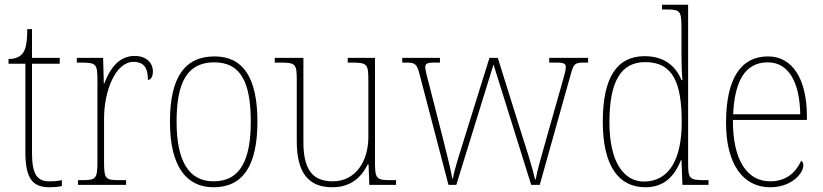

<svg xmlns="http://www.w3.org/2000/svg" viewBox="-20 -780 3474 810"><path d="M189 10C205 10 222 9 241 5V-20C221 -16 208 -15 188 -15C137 -15 115 -44 115 -135V-511H232V-536H115V-657H95C95 -599 88 -567 73 -552C62 -539 42 -531 16 -531V-511H87V-141C87 -29 115 10 189 10Z M309 0H512V-20H486C425 -20 419 -24 419 -97V-280C419 -398 468 -519 543 -519C588 -519 604 -493 604 -443C618 -443 625 -459 625 -479C625 -515 597 -544 548 -544C476 -544 441 -482 420 -428H418L415 -536H304V-516H316C386 -516 391 -512 391 -441V-97C391 -24 384 -20 324 -20H309Z M881 10C1002 10 1066 -77 1066 -267C1066 -455 1004 -542 885 -542C759 -542 697 -453 697 -267C697 -78 766 10 881 10ZM881 -15C773 -15 725 -106 725 -267C725 -433 770 -517 884 -517C993 -517 1038 -437 1038 -267C1038 -111 997 -15 881 -15Z M1382 10C1461 10 1506 -34 1531 -86H1535L1538 0H1651V-20H1630C1568 -20 1562 -25 1562 -97V-536H1447V-516H1459C1531 -516 1534 -511 1534 -436V-202C1534 -104 1484 -15 1383 -15C1288 -15 1260 -80 1260 -182V-536H1139V-516H1157C1227 -516 1232 -512 1232 -442V-184C1232 -49 1283 10 1382 10Z M1751 -463 1872 0H1905L2062 -508L2221 0H2257L2388 -467C2400 -511 2405 -516 2446 -516H2461V-536H2297V-516H2329C2363 -516 2367 -509 2367 -496C2367 -482 2359 -457 2351 -428L2288 -206C2265 -124 2246 -60 2240 -23H2237C2229 -64 2194 -174 2178 -223L2080 -536H2045L1942 -206C1927 -157 1895 -61 1891 -27H1888C1883 -61 1859 -154 1847 -202L1790 -425C1784 -445 1774 -486 1774 -496C1774 -509 1778 -516 1812 -516H1836V-536H1677V-516H1692C1733 -516 1739 -510 1751 -463Z M2703 10C2782 10 2826 -37 2853 -105H2855L2859 0H2969V-20H2955C2889 -20 2883 -25 2883 -91V-760H2773V-740H2790C2849 -740 2855 -736 2855 -660V-543C2855 -513 2856 -477 2859 -442H2855C2829 -505 2779 -543 2699 -543C2584 -543 2523 -455 2523 -267C2523 -78 2591 10 2703 10ZM2699 -14C2611 -13 2551 -97 2551 -264C2551 -436 2599 -518 2702 -518C2819 -518 2856 -431 2856 -265C2856 -109 2804 -16 2699 -14Z M3229 10C3320 10 3369 -49 3369 -82C3369 -93 3365 -98 3360 -102C3339 -55 3299 -15 3229 -15C3134 -15 3071 -101 3072 -274H3384V-290C3384 -447 3323 -542 3220 -542C3107 -542 3043 -451 3043 -262C3043 -87 3115 10 3229 10ZM3356 -298H3073C3079 -432 3120 -517 3219 -517C3310 -517 3354 -428 3356 -298Z"/></svg>

Font: Noto Serif Devanagari SemiCondensed Thin
Style: Regular
Weight: 100
Width: 4
Designer: Universal Thirst, Indian Type Foundry and the Monotype Design Team
Foundry: Monotype Imaging Inc.
Version: Version 2.004